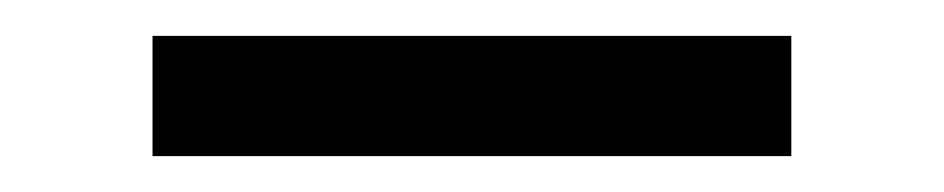

<svg xmlns="http://www.w3.org/2000/svg" viewBox="-20 -732 526 107"><path d="M65 -712H421V-645H65Z"/></svg>

Font: Big Shoulders Text Thin Black
Style: Regular
Weight: 900
Version: Version 2.002